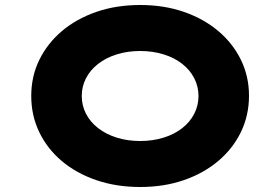

<svg xmlns="http://www.w3.org/2000/svg" viewBox="-20 -738 1121 768"><path d="M541 10Q445 10 365 -17.5Q285 -45 227 -94Q169 -143 137 -209.5Q105 -276 105 -354Q105 -433 137.5 -499Q170 -565 228 -614Q286 -663 365.5 -690.5Q445 -718 541 -718Q636 -718 715.5 -690.5Q795 -663 853.5 -613.5Q912 -564 944 -498Q976 -432 976 -355Q976 -277 944 -210.5Q912 -144 853.5 -94.5Q795 -45 715.5 -17.5Q636 10 541 10ZM541 -174Q591 -174 634.5 -187.5Q678 -201 709 -225.5Q740 -250 757 -283Q774 -316 774 -354Q774 -392 757 -425Q740 -458 709 -482.5Q678 -507 634.5 -520.5Q591 -534 541 -534Q490 -534 447 -520.5Q404 -507 372.5 -482.5Q341 -458 324 -425Q307 -392 307 -354Q307 -316 324 -283Q341 -250 372.5 -225.5Q404 -201 447 -187.5Q490 -174 541 -174Z"/></svg>

Font: Lexend Tera ExtraBold
Style: Regular
Weight: 800
Designer: Bonnie Shaver-Troup, Thomas Jockin
Foundry: Lexend
Version: Version 1.007